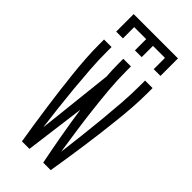

<svg xmlns="http://www.w3.org/2000/svg" viewBox="-293 -1020 1085 1085"><g transform="rotate(45 250.0 -477.5)"><path d="M73 -815V-955H427V-815H373V-905H277V-815H223V-905H127V-815ZM135 0Q125 -58 116.5 -116Q108 -174 99.5 -232Q91 -290 84 -348Q77 -406 70.5 -464.5Q64 -523 60 -581.5Q56 -640 56 -698V-735H116V-698Q116 -628 121 -558.5Q126 -489 132.5 -419Q139 -349 147 -279.5Q155 -210 164 -141L214 -597Q212 -622 211 -647.5Q210 -673 210 -698V-735H271V-698Q271 -625 277.5 -552Q284 -479 292.5 -406Q301 -333 311.5 -260.5Q322 -188 333 -115Q342 -188 350.5 -260.5Q359 -333 366 -406Q373 -479 378.5 -552Q384 -625 384 -698V-735H444V-698Q444 -640 440 -581.5Q436 -523 429.5 -464.5Q423 -406 416 -348Q409 -290 400.5 -232Q392 -174 383.5 -116Q375 -58 365 0H305Q287 -90 271 -180Q255 -270 242 -360L195 0Z"/></g></svg>

Font: Iosevka SS04 Light
Style: Regular
Weight: 300
Monospace: yes
Designer: Belleve Invis
Foundry: Belleve Invis
Version: Version 19.0.0; ttfautohint (v1.8.4)